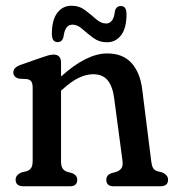

<svg xmlns="http://www.w3.org/2000/svg" viewBox="-20 -650 612 670"><path d="M193 -431V-383Q282 -463.5 354 -463.5Q409 -463.5 439.2 -429.8Q469.5 -396 476.5 -336.5L507.5 -89Q509.5 -72 514 -64Q518.5 -56 529.5 -52.5L547 -48Q566.5 -38.5 566.5 -23Q566.5 0 539.5 0H376Q351 0 351 -23Q351 -38.5 368 -45.5L386.5 -50.5Q397.5 -54.5 403.5 -62.5Q409.5 -70.5 407.5 -88.5L378.5 -306.5Q373 -349 355.5 -370Q338 -391 305 -391Q281.5 -391 255.5 -378.8Q229.5 -366.5 198.5 -338.5L193 -333.5V-89Q193 -71 198 -62.8Q203 -54.5 214.5 -50.5L232.5 -45.5Q249.5 -38 249.5 -23Q249.5 0 224.5 0H62Q34.5 0 34.5 -23Q34.5 -39 54 -48L72.5 -52.5Q83.5 -56 88.8 -64Q94 -72 94 -89V-343.5Q94 -359 89.2 -365.5Q84.5 -372 74.5 -374L45.5 -375.5Q26.5 -381.5 26.5 -397Q26.5 -414.5 51.5 -423.5L121.5 -448Q137 -453.5 147.5 -456.5Q158 -459.5 167 -459.5Q193 -459.5 193 -431ZM353.5 -502.5Q326 -502.5 305.2 -518Q284.5 -533.5 267.2 -548.8Q250 -564 233 -564Q206.5 -564 201.5 -521Q197 -503 181 -503Q161 -503 161 -531.5Q161 -580.5 180 -605.2Q199 -630 229 -630Q256.5 -630 277 -614.5Q297.5 -599 315 -583.5Q332.5 -568 350 -568Q376.5 -568 381 -611Q385.5 -629 401.5 -629Q421.5 -629 421.5 -601Q421.5 -551.5 402.5 -527Q383.5 -502.5 353.5 -502.5Z"/></svg>

Font: Fraunces 72pt SuperSoft
Style: Regular
Weight: 400
Version: Version 1.000;[b76b70a41]